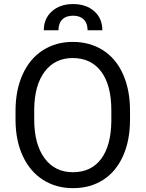

<svg xmlns="http://www.w3.org/2000/svg" viewBox="-20 -930 728 959"><path d="M629.4 -332.5Q629.4 -228 594.2 -150.1Q559.1 -72.3 494.6 -31.2Q430.2 9.8 344.2 9.8Q260.3 9.8 195.3 -31.5Q130.4 -72.8 94.5 -149.2Q58.6 -225.6 57.6 -326.2V-377.4Q57.6 -480 93.3 -558.6Q128.9 -637.2 194.1 -679Q259.3 -720.7 343.3 -720.7Q428.7 -720.7 493.9 -679.4Q559.1 -638.2 594.2 -559.8Q629.4 -481.4 629.4 -377.4ZM536.1 -378.4Q536.1 -504.9 485.4 -572.5Q434.6 -640.1 343.3 -640.1Q254.4 -640.1 203.4 -572.5Q152.3 -504.9 150.9 -384.8V-332.5Q150.9 -210 202.4 -139.9Q253.9 -69.8 344.2 -69.8Q435.1 -69.8 484.9 -136Q534.7 -202.1 536.1 -325.7ZM417.5 -778.8Q417.5 -813.5 398.4 -832.5Q379.4 -851.6 345.2 -851.6Q310.1 -851.6 291 -832.5Q272 -813.5 272 -778.8H198.7Q198.7 -837.4 239.3 -873.5Q279.8 -909.7 345.2 -909.7Q410.6 -909.7 450.9 -873.8Q491.2 -837.9 491.2 -778.8Z"/></svg>

Font: Roboto
Style: Regular
Weight: 400
Designer: Google
Version: Version 2.001047; 2015